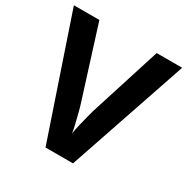

<svg xmlns="http://www.w3.org/2000/svg" viewBox="-162 -856 975 998"><g transform="rotate(30 325.0 -357.0)"><path d="M650 -714 407 0H242L0 -714H153L287 -289Q291 -278 298.5 -248.5Q306 -219 314 -186.5Q322 -154 325 -132Q328 -154 335.5 -186.5Q343 -219 351 -248.5Q359 -278 362 -289L497 -714Z"/></g></svg>

Font: Noto Sans Devanagari
Style: Bold
Weight: 700
Version: Version 2.003